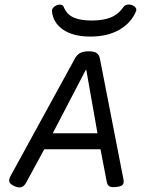

<svg xmlns="http://www.w3.org/2000/svg" viewBox="-20 -815 640 841"><path d="M308.1 -558.6 26.4 -44.4Q17.6 -28.3 21 -18.3Q24.4 -8.3 42.5 0Q77.1 16.6 93.8 -13.7L191.9 -194.3L195.8 -202.1L356 -509.3H357.9L411.6 -205.1L413.6 -195.8L447.3 -20Q450.2 -3.9 459.2 1.2Q468.3 6.3 490.2 3.9Q511.7 1.5 517.8 -6.3Q523.9 -14.2 520.5 -30.8L417.5 -558.6Q414.1 -575.7 402.8 -583Q391.6 -590.3 368.7 -590.3Q345.7 -590.3 331.5 -583Q317.4 -575.7 308.1 -558.6ZM179.7 -231.4 155.3 -161.1H430.7L424.3 -231.4ZM521.5 -785.2Q499.5 -752.9 466.1 -739Q432.6 -725.1 381.3 -725.1Q330.6 -725.1 301 -739Q271.5 -752.9 258.8 -785.2Q255.9 -792.5 246.8 -794.2Q237.8 -795.9 228.5 -792Q219.2 -788.6 213.1 -781.5Q207 -774.4 207.5 -765.6Q212.9 -714.4 257.1 -684.6Q301.3 -654.8 376 -654.8Q450.2 -654.8 502.2 -684.3Q554.2 -713.9 575.7 -765.6Q579.1 -773.9 574.2 -781Q569.3 -788.1 559.6 -792Q549.8 -796.4 538.3 -794.7Q526.9 -793 521.5 -785.2Z"/></svg>

Font: Courier Prime Code
Style: Italic
Weight: 400
Italic angle: -10°
Designer: Alan Dague-Greene
Foundry: Quote-Unquote Apps
Version: Version 3.18